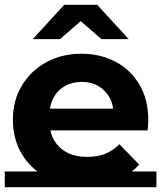

<svg xmlns="http://www.w3.org/2000/svg" viewBox="-22 -771 675 804"><path d="M339 10Q247 10 177.5 -26Q108 -62 70 -125Q32 -188 32 -269Q32 -350 69.5 -412.5Q107 -475 172 -510.5Q237 -546 319 -546Q398 -546 461.5 -512.5Q525 -479 562 -416.5Q599 -354 599 -267Q599 -258 598 -246.5Q597 -235 596 -225H159V-316H514L454 -289Q454 -331 437 -362Q420 -393 390 -410.5Q360 -428 320 -428Q280 -428 249.5 -410.5Q219 -393 202 -361.5Q185 -330 185 -287V-263Q185 -218 204.5 -184Q224 -150 259.5 -132Q295 -114 343 -114Q386 -114 418.5 -127Q451 -140 478 -167L561 -82Q523 -40 467.5 -15Q412 10 339 10ZM-2 -53H633V13H-2ZM115 -607 247 -751H385L517 -607H403L265 -727H367L229 -607Z"/></svg>

Font: Montserrat Underline Thin
Style: Bold
Weight: 700
Version: Version 9.000